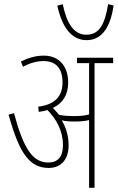

<svg xmlns="http://www.w3.org/2000/svg" viewBox="-20 -898 563 918"><path d="M523 -872 497 -878C481 -780 454 -732 393 -732C333 -732 299 -786 280 -878L254 -871C277 -766 323 -706 394 -706C466 -706 508 -766 523 -872ZM308 -203C308 -245 297 -287 275 -323C292 -318 314 -317 336 -317C358 -317 384 -318 406 -324V0H432V-596H521V-622H348V-596H406V-351C383 -344 357 -343 331 -343C311 -343 285 -344 262 -349C253 -360 243 -372 233 -382C280 -404 306 -445 306 -503C306 -584 260 -632 190 -632C151 -632 117 -622 80 -604L90 -579C124 -597 156 -606 188 -606C250 -606 279 -568 279 -504C279 -440 245 -398 163 -388L165 -363C180 -365 194 -368 207 -372C248 -330 281 -274 281 -205C281 -145 254 -121 211 -121C137 -121 93 -185 47 -357L21 -350C74 -157 125 -95 214 -95C262 -95 308 -126 308 -203Z"/></svg>

Font: Noto Sans Devanagari UI ExtraCondensed Thin
Style: Regular
Weight: 100
Width: 2
Designer: Jelle Bosma - Monotype Design Team
Foundry: Monotype Imaging Inc.
Version: Version 2.004